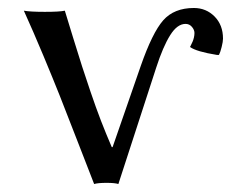

<svg xmlns="http://www.w3.org/2000/svg" viewBox="-20 -460 581 483"><path d="M525.9 -321.8Q474.1 -330.1 458 -341.8Q458.5 -342.8 460.7 -347.2Q462.9 -351.6 464.6 -355.5Q466.3 -359.4 467.8 -365.5Q469.2 -371.6 469.2 -377Q469.2 -384.8 462.9 -392.3Q456.5 -399.9 446.8 -399.9Q425.8 -399.9 408 -371.3Q390.1 -342.8 373 -290L277.8 2.9Q269 0 248 0Q226.6 0 216.8 2.9Q206.5 -23.4 176 -102.1Q145.5 -180.7 130.4 -219Q115.2 -257.3 89.4 -319.3Q63.5 -381.3 40 -433.1Q56.2 -430.2 92.8 -430.2Q129.9 -430.2 143.1 -433.1Q148.4 -415 163.6 -366.2Q178.7 -317.4 186.5 -293Q194.3 -268.6 207.8 -229Q221.2 -189.5 234.1 -156Q247.1 -122.6 261.2 -89.8H263.2L334 -293.9Q363.3 -377.9 390.6 -408.9Q418 -439.9 467.8 -439.9Q498.5 -439.9 519.8 -418.5Q541 -397 541 -362.8Q541 -355.5 537.6 -341.8Q534.2 -328.1 530.8 -321.8Z"/></svg>

Font: Linear Smooth
Style: Regular
Weight: 400
Designer: Philipp H. Poll, Flanker
Foundry: Philipp H. Poll, reworked by Flanker
Version: Version 1.061 | FøM Fix